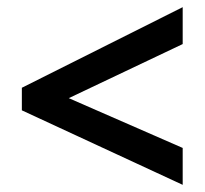

<svg xmlns="http://www.w3.org/2000/svg" viewBox="-20 -628 573 536"><path d="M490 -112 41 -320V-383L490 -608V-505L172 -354L490 -215Z"/></svg>

Font: Noto Sans Lao UI SemCond SemBd
Style: Regular
Weight: 600
Width: 4
Designer: Monotype Design Team
Foundry: Monotype Imaging Inc.
Version: Version 2.000; ttfautohint (v1.8.4.7-5d5b)